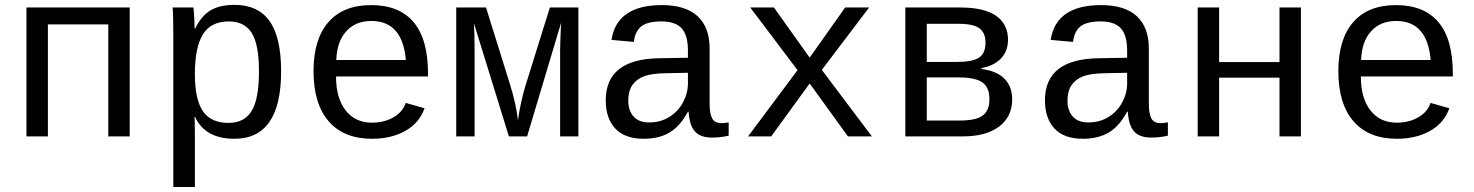

<svg xmlns="http://www.w3.org/2000/svg" viewBox="-20 -559 6041 787"><path d="M511.7 -528.3V0H423.8V-459H176.3V0H88.4V-528.3Z M1132.3 -266.6Q1132.3 9.8 940.9 9.8Q820.8 9.8 779.3 -80.1H776.9Q778.8 -76.2 778.8 1V207.5H690.4V-418.9Q690.4 -502 687.5 -528.3H772.9Q773.4 -526.4 774.4 -513.9Q775.4 -501.5 776.6 -477.3Q777.8 -453.1 777.8 -441.4H779.8Q804.2 -492.7 842 -515.9Q879.9 -539.1 940.9 -539.1Q1037.6 -539.1 1085 -472.4Q1132.3 -405.8 1132.3 -266.6ZM1041.5 -266.6Q1041.5 -377 1011.7 -424.1Q981.9 -471.2 918 -471.2Q844.2 -471.2 811.5 -417.7Q778.8 -364.3 778.8 -255.9Q778.8 -151.9 811.5 -103.5Q844.2 -55.2 917 -55.2Q981.9 -55.2 1011.7 -104.5Q1041.5 -153.8 1041.5 -266.6Z M1357.4 -245.6Q1357.4 -156.7 1396.7 -106.4Q1436 -56.2 1504.4 -56.2Q1554.7 -56.2 1592.5 -77.9Q1630.4 -99.6 1643.1 -137.2L1720.2 -115.2Q1698.7 -54.7 1641.4 -22.5Q1584 9.8 1504.4 9.8Q1389.2 9.8 1327.1 -62Q1265.1 -133.8 1265.1 -267.6Q1265.1 -397.9 1325.9 -468Q1386.7 -538.1 1501.5 -538.1Q1616.2 -538.1 1675.3 -468.3Q1734.4 -398.4 1734.4 -257.3V-245.6ZM1502.4 -473.1Q1437 -473.1 1398.9 -430.4Q1360.8 -387.7 1358.4 -313H1643.6Q1629.9 -473.1 1502.4 -473.1Z M2275.9 0V-353.5Q2275.9 -379.4 2279.8 -465.3L2140.6 0H2065.9L1922.4 -464.4Q1925.3 -427.7 1925.3 -353.5V0H1850.1V-528.3H1972.2L2069.8 -215.3Q2095.7 -132.8 2103 -65.9Q2113.8 -143.6 2136.2 -215.3L2233.9 -528.3H2350.6V0Z M2938 -54.2Q2950.7 -54.2 2966.8 -57.6V-2.9Q2933.6 4.9 2898.9 4.9Q2850.1 4.9 2827.9 -20.8Q2805.7 -46.4 2802.7 -101.1H2799.8Q2768.1 -42 2724.9 -16.1Q2681.6 9.8 2618.2 9.8Q2541 9.8 2502 -32.2Q2462.9 -74.2 2462.9 -147.5Q2462.9 -317.9 2684.6 -320.3L2799.8 -322.3V-351.1Q2799.8 -415 2773.9 -443.1Q2748 -471.2 2691.4 -471.2Q2633.8 -471.2 2608.4 -450.7Q2583 -430.2 2578.1 -387.2L2486.3 -395.5Q2508.8 -538.1 2692.9 -538.1Q2790.5 -538.1 2839.6 -492.4Q2888.7 -446.8 2888.7 -360.4V-132.8Q2888.7 -93.8 2898.9 -74Q2909.2 -54.2 2938 -54.2ZM2640.6 -57.1Q2687.5 -57.1 2723.6 -79.6Q2759.8 -102.1 2779.8 -139.6Q2799.8 -177.2 2799.8 -217.3V-260.7L2707 -258.8Q2649.4 -257.8 2619.1 -246.1Q2588.9 -234.4 2572 -210.2Q2555.2 -186 2555.2 -146Q2555.2 -106 2576.9 -81.5Q2598.6 -57.1 2640.6 -57.1Z M3455.6 0 3298.8 -216.8 3141.1 0H3046.4L3249 -271.5L3055.2 -528.3H3152.3L3298.8 -322.8L3444.3 -528.3H3542.5L3348.6 -272.5L3553.7 0Z M3916.5 -528.3Q4014.2 -528.3 4063 -494.1Q4111.8 -460 4111.8 -396Q4111.8 -350.1 4083.5 -319.8Q4055.2 -289.6 4002.9 -279.8V-276.4Q4065.9 -268.1 4097.4 -236.1Q4128.9 -204.1 4128.9 -152.3Q4128.9 -80.6 4075.4 -40.3Q4022 0 3927.7 0H3690.9V-528.3ZM3778.8 -64.9H3913.6Q3981 -64.9 4008.3 -85.7Q4035.6 -106.4 4035.6 -151.9Q4035.6 -201.2 4006.6 -221.4Q3977.5 -241.7 3907.7 -241.7H3778.8ZM3778.8 -461.4V-305.2H3903.8Q3966.3 -305.2 3992.9 -322.8Q4019.5 -340.3 4019.5 -384.3Q4019.5 -424.3 3994.6 -442.9Q3969.7 -461.4 3910.6 -461.4Z M4738.3 -54.2Q4751 -54.2 4767.1 -57.6V-2.9Q4733.9 4.9 4699.2 4.9Q4650.4 4.9 4628.2 -20.8Q4606 -46.4 4603 -101.1H4600.1Q4568.4 -42 4525.1 -16.1Q4481.9 9.8 4418.5 9.8Q4341.3 9.8 4302.2 -32.2Q4263.2 -74.2 4263.2 -147.5Q4263.2 -317.9 4484.9 -320.3L4600.1 -322.3V-351.1Q4600.1 -415 4574.2 -443.1Q4548.3 -471.2 4491.7 -471.2Q4434.1 -471.2 4408.7 -450.7Q4383.3 -430.2 4378.4 -387.2L4286.6 -395.5Q4309.1 -538.1 4493.2 -538.1Q4590.8 -538.1 4639.9 -492.4Q4689 -446.8 4689 -360.4V-132.8Q4689 -93.8 4699.2 -74Q4709.5 -54.2 4738.3 -54.2ZM4440.9 -57.1Q4487.8 -57.1 4523.9 -79.6Q4560.1 -102.1 4580.1 -139.6Q4600.1 -177.2 4600.1 -217.3V-260.7L4507.3 -258.8Q4449.7 -257.8 4419.4 -246.1Q4389.2 -234.4 4372.3 -210.2Q4355.5 -186 4355.5 -146Q4355.5 -106 4377.2 -81.5Q4398.9 -57.1 4440.9 -57.1Z M4977.1 -528.3V-304.7H5224.6V-528.3H5312.5V0H5224.6V-240.7H4977.1V0H4889.2V-528.3Z M5558.1 -245.6Q5558.1 -156.7 5597.4 -106.4Q5636.7 -56.2 5705.1 -56.2Q5755.4 -56.2 5793.2 -77.9Q5831.1 -99.6 5843.8 -137.2L5920.9 -115.2Q5899.4 -54.7 5842 -22.5Q5784.7 9.8 5705.1 9.8Q5589.8 9.8 5527.8 -62Q5465.8 -133.8 5465.8 -267.6Q5465.8 -397.9 5526.6 -468Q5587.4 -538.1 5702.1 -538.1Q5816.9 -538.1 5876 -468.3Q5935.1 -398.4 5935.1 -257.3V-245.6ZM5703.1 -473.1Q5637.7 -473.1 5599.6 -430.4Q5561.5 -387.7 5559.1 -313H5844.2Q5830.6 -473.1 5703.1 -473.1Z"/></svg>

Font: Liberation Mono
Style: Regular
Weight: 400
Monospace: yes
Designer: Steve Matteson
Foundry: Ascender Corporation
Version: Version 2.1.5